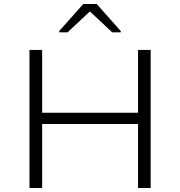

<svg xmlns="http://www.w3.org/2000/svg" viewBox="-20 -937 897 957"><path d="M127 0V-688H190V-375H668V-688H731V0H668V-319H190V0ZM275 -776V-782L395 -917H462L582 -782V-776H539L428 -880L317 -776Z"/></svg>

Font: Saira Expanded Light
Style: Regular
Weight: 300
Width: 7
Designer: Hector Gatti with collaboration of the Omnibus-Type team
Foundry: Omnibus-Type
Version: Version 1.101